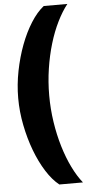

<svg xmlns="http://www.w3.org/2000/svg" viewBox="-64 -773 486 1061"><g transform="rotate(-5 179.0 -243.0)"><path d="M36 -243Q36 -318 51 -393.5Q66 -469 91 -535.5Q116 -602 149.5 -655Q183 -708 221 -738H352Q322 -700 295.5 -646.5Q269 -593 249.5 -528Q230 -463 219 -390.5Q208 -318 208 -243Q208 -168 219 -95.5Q230 -23 249.5 42Q269 107 295.5 161Q322 215 352 252H221Q183 222 149.5 169Q116 116 91 49.5Q66 -17 51 -92.5Q36 -168 36 -243Z"/></g></svg>

Font: Celebes Black
Style: Regular
Weight: 900
Designer: Anugrah Pasau
Foundry: Lafontype
Version: Version 1.000; ttfautohint (v1.8.4)